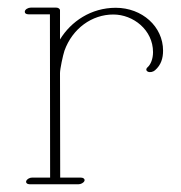

<svg xmlns="http://www.w3.org/2000/svg" viewBox="-20 -474 473 503"><path d="M44.9 -442.9C44.9 -439 48.8 -436.5 54.7 -436.5H110.8L111.3 -8.8H64.5C57.6 -8.8 50.8 -4.9 48.8 0C46.9 4.9 51.3 8.8 58.1 8.8H185.1C191.9 8.8 199.2 4.9 201.2 0C203.1 -4.9 198.2 -8.8 191.4 -8.8H137.7L137.2 -282.7C137.2 -293.5 145 -329.6 148.9 -341.3C169.9 -399.4 220.7 -436 276.9 -436C329.1 -436 380.9 -395.5 380.9 -337.4C380.9 -319.3 374.5 -304.7 366.7 -297.9C361.8 -293.5 362.3 -288.6 367.7 -286.1C373 -283.7 381.3 -285.6 386.2 -290C401.9 -303.7 407.2 -321.3 407.2 -341.3C407.2 -404.3 352.5 -453.6 283.2 -453.6C218.8 -453.6 166 -418 137.2 -370.6V-447.3C137.2 -450.7 132.8 -454.1 127 -454.1H61C54.2 -454.1 44.9 -449.7 44.9 -442.9Z"/></svg>

Font: WireWyrm
Style: Light
Weight: 200
Version: Version 001.000